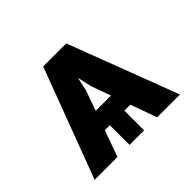

<svg xmlns="http://www.w3.org/2000/svg" viewBox="-124 -698 869 869"><g transform="rotate(-45 311.0 -263.5)"><path d="M184.2 0H38L236.1 -527.4H343.6L296.1 -312.1ZM326 -312.1 277.8 -527.4H383.7L584.2 0H438.1ZM491.3 -126.3H133.1V-217.3H491.3ZM354.6 0H261.4V-171.7H354.6Z"/></g></svg>

Font: Pretendard GOV Variable
Style: Regular
Weight: 400
Designer: Base glyphs from Inter by Rasmus Andersson; Hangul glyphs from Noto Sans CJK(Source Han Sans) by Jang Soo-young and Kang
Foundry: Kil Hyung-jin
Version: Version 1.307;Glyphs 3.2 (3192)